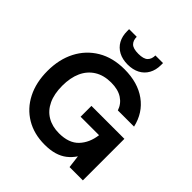

<svg xmlns="http://www.w3.org/2000/svg" viewBox="-244 -1087 1265 1265"><g transform="rotate(45 388.5 -454.0)"><path d="M375 12Q276 12 201.5 -32.5Q127 -77 86 -157.5Q45 -238 45 -345Q45 -453 87.5 -535.5Q130 -618 209 -665Q288 -712 397 -712Q521 -712 602.5 -653Q684 -594 708 -489H557Q542 -535 501.5 -561.5Q461 -588 397 -588Q328 -588 280 -558Q232 -528 207.5 -474Q183 -420 183 -345Q183 -269 208 -216Q233 -163 279.5 -135.5Q326 -108 389 -108Q481 -108 528 -157.5Q575 -207 585 -286H413V-387H720V0H596L585 -89Q563 -56 534 -33.5Q505 -11 466 0.5Q427 12 375 12ZM389 -748Q340 -748 304.5 -767Q269 -786 250 -820.5Q231 -855 231 -903V-920H302Q302 -886 321 -867Q340 -848 389 -848Q437 -848 456.5 -867Q476 -886 476 -920H547V-902Q547 -855 527.5 -820Q508 -785 472.5 -766.5Q437 -748 389 -748Z"/></g></svg>

Font: DM Sans 17pt
Style: Bold
Weight: 700
Version: Version 4.004;gftools[0.9.30]